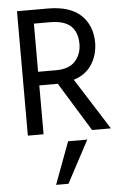

<svg xmlns="http://www.w3.org/2000/svg" viewBox="-64 -752 696 1096"><g transform="rotate(-5 283.5 -204.5)"><path d="M283 299H212L302 57H412ZM552 5H444L272 -275H166V5H76V-708H253Q379 -708 442 -648.5Q505 -589 505 -488Q503 -415 467 -362.5Q431 -310 365 -290ZM269 -353Q344 -353 379.5 -393Q415 -433 415 -490Q415 -559 377 -594Q339 -629 258 -629H166V-353Z"/></g></svg>

Font: LXGW 975 Gothic SC
Style: Regular
Weight: 400
Version: Version 2.01;February 25, 2021